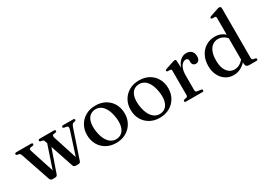

<svg xmlns="http://www.w3.org/2000/svg" viewBox="-17 -1453 2984 2178"><g transform="rotate(-30 1475.0 -363.5)"><path d="M262.5 5H227Q216 5 207.8 -0.5Q199.5 -6 194.5 -19.5L65 -400Q59.5 -417 53.5 -423Q47.5 -429 38.5 -431L19.5 -434.5Q11 -437 7.5 -440.8Q4 -444.5 4 -450.5Q4 -457.5 9.2 -461.5Q14.5 -465.5 24 -465.5H217.5Q227 -465.5 232.2 -461.5Q237.5 -457.5 237.5 -450.5Q237.5 -444.5 233.8 -440.8Q230 -437 220.5 -435L198.5 -431.5Q179.5 -428.5 175.8 -418.5Q172 -408.5 181.5 -380.5L286.5 -58L264.5 -37.5L387 -402.5L420 -378L294.5 -17Q290 -4.5 281.2 0.2Q272.5 5 262.5 5ZM566.5 5H531.5Q521.5 5 512.5 -0.8Q503.5 -6.5 499.5 -19.5L371 -403Q365.5 -418.5 360.2 -423.8Q355 -429 346 -431L326.5 -434.5Q318 -437 314.8 -440.8Q311.5 -444.5 311.5 -450.5Q311.5 -465.5 331.5 -465.5H516Q536 -465.5 536 -450.5Q536 -444.5 532.2 -440.5Q528.5 -436.5 519.5 -435L495 -431.5Q481 -429.5 478.2 -419Q475.5 -408.5 483 -384.5L589 -56.5L566.5 -34.5L675.5 -372Q686 -403.5 682.2 -415.8Q678.5 -428 656.5 -431.5L635 -435Q626 -437 622 -440.8Q618 -444.5 618 -450.5Q618 -457.5 623.2 -461.5Q628.5 -465.5 638 -465.5H768.5Q778 -465.5 783.2 -461.5Q788.5 -457.5 788.5 -450.5Q788.5 -445 785 -441Q781.5 -437 772 -435L754.5 -431.5Q744.5 -429 737 -418.2Q729.5 -407.5 720.5 -381L598 -17.5Q593.5 -4.5 585 0.2Q576.5 5 566.5 5Z M1065 -475.5Q1137 -475.5 1192.2 -444.5Q1247.5 -413.5 1278.8 -358.2Q1310 -303 1310 -231Q1310 -161.5 1278.2 -106.5Q1246.5 -51.5 1190.5 -20Q1134.5 11.5 1061 11.5Q989 11.5 933.8 -19.8Q878.5 -51 847.5 -106Q816.5 -161 816.5 -232.5Q816.5 -303 848 -357.8Q879.5 -412.5 935.2 -444Q991 -475.5 1065 -475.5ZM1098.5 -27Q1139.5 -33 1165.5 -61Q1191.5 -89 1200.5 -137Q1209.5 -185 1199 -250.5Q1188.5 -316.5 1164.2 -360.2Q1140 -404 1105 -423.5Q1070 -443 1028 -437Q986.5 -431 960.5 -403Q934.5 -375 925.8 -326.8Q917 -278.5 927 -213.5Q937.5 -147.5 962 -104Q986.5 -60.5 1021.5 -41Q1056.5 -21.5 1098.5 -27Z M1636 -475.5Q1708 -475.5 1763.2 -444.5Q1818.5 -413.5 1849.8 -358.2Q1881 -303 1881 -231Q1881 -161.5 1849.2 -106.5Q1817.5 -51.5 1761.5 -20Q1705.5 11.5 1632 11.5Q1560 11.5 1504.8 -19.8Q1449.5 -51 1418.5 -106Q1387.5 -161 1387.5 -232.5Q1387.5 -303 1419 -357.8Q1450.5 -412.5 1506.2 -444Q1562 -475.5 1636 -475.5ZM1669.5 -27Q1710.5 -33 1736.5 -61Q1762.5 -89 1771.5 -137Q1780.5 -185 1770 -250.5Q1759.5 -316.5 1735.2 -360.2Q1711 -404 1676 -423.5Q1641 -443 1599 -437Q1557.5 -431 1531.5 -403Q1505.5 -375 1496.8 -326.8Q1488 -278.5 1498 -213.5Q1508.5 -147.5 1533 -104Q1557.5 -60.5 1592.5 -41Q1627.5 -21.5 1669.5 -27Z M2108 -258Q2108 -329 2128.8 -377.5Q2149.5 -426 2182.5 -450.8Q2215.5 -475.5 2252.5 -475.5Q2296.5 -475.5 2321 -451Q2345.5 -426.5 2345.5 -383.5Q2345.5 -349.5 2330.8 -332.2Q2316 -315 2293.5 -315Q2270.5 -315 2258 -328Q2245.5 -341 2245 -364V-380.5Q2245 -397.5 2237.2 -406Q2229.5 -414.5 2211.5 -414.5Q2190 -414.5 2169.8 -397Q2149.5 -379.5 2136.8 -345Q2124 -310.5 2124 -258ZM2119 -448 2124 -324.5V-64Q2124 -52 2129.5 -45.8Q2135 -39.5 2148 -38L2193.5 -31.5Q2203 -30 2207.5 -26Q2212 -22 2212 -15Q2212 -8 2206.8 -4Q2201.5 0 2191.5 0H1981.5Q1971 0 1966 -4Q1961 -8 1961 -15Q1961 -20.5 1965 -24.5Q1969 -28.5 1977 -30.5L2001.5 -35.5Q2011 -38 2015.8 -44.2Q2020.5 -50.5 2020.5 -63V-380.5Q2020.5 -391 2017 -395.5Q2013.5 -400 2005.5 -401L1971 -402.5Q1963.5 -403.5 1960.2 -406.8Q1957 -410 1957 -415Q1957 -421 1960.8 -425Q1964.5 -429 1974.5 -432L2061 -461Q2078.5 -467.5 2087 -469.5Q2095.5 -471.5 2101 -471.5Q2109.5 -471.5 2113.8 -466.2Q2118 -461 2119 -448Z M2760.5 -79.5 2758 -82.5V-646.5Q2758 -657 2754.5 -661.5Q2751 -666 2743 -667L2708.5 -668Q2700.5 -669.5 2697.2 -672.8Q2694 -676 2694 -681Q2694 -687 2697.8 -690.8Q2701.5 -694.5 2711.5 -698L2799.5 -728Q2813.5 -733 2822.2 -735.2Q2831 -737.5 2838.5 -737.5Q2849.5 -737.5 2855.2 -731.2Q2861 -725 2861 -714V-63.5Q2861 -51 2866 -44.5Q2871 -38 2880 -35.5L2904 -31Q2912 -28.5 2916 -24.8Q2920 -21 2920 -15Q2920 -8 2915 -4Q2910 0 2899.5 0H2805.5Q2785 0 2772.8 -12Q2760.5 -24 2760.5 -46ZM2399 -221Q2399 -299.5 2429.8 -356.8Q2460.5 -414 2512.5 -444.8Q2564.5 -475.5 2628 -475.5Q2686.5 -475.5 2731.5 -447.2Q2776.5 -419 2804.5 -367.5L2781.5 -345Q2757.5 -388.5 2722.2 -411.2Q2687 -434 2645.5 -434Q2606.5 -434 2575 -412Q2543.5 -390 2525.2 -345.5Q2507 -301 2507 -233Q2507 -169 2524.5 -126Q2542 -83 2572.2 -61.2Q2602.5 -39.5 2641 -39.5Q2679.5 -39.5 2715 -62Q2750.5 -84.5 2780 -129.5L2795 -106Q2756.5 -49.5 2707.5 -19Q2658.5 11.5 2601 11.5Q2542.5 11.5 2497 -18.2Q2451.5 -48 2425.2 -100.5Q2399 -153 2399 -221Z"/></g></svg>

Font: Fraunces 36pt
Style: Regular
Weight: 400
Version: Version 1.000;[b76b70a41]